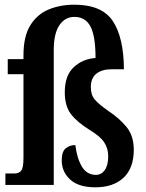

<svg xmlns="http://www.w3.org/2000/svg" viewBox="-20 -788 622 818"><path d="M386 10Q315 10 279 -23Q243 -56 243 -105Q243 -142 260 -156Q277 -170 301 -170Q308 -113 329 -78Q350 -43 389 -43Q412 -43 426.5 -63.5Q441 -84 441 -122Q441 -157 423 -183Q405 -209 358 -237Q307 -269 281.5 -303Q256 -337 256 -395Q256 -466 294 -501.5Q332 -537 387 -541Q387 -634 365.5 -675Q344 -716 297 -716Q257 -716 233 -680.5Q209 -645 209 -575V0H3V-49H43Q60 -49 70 -60.5Q80 -72 80 -116V-472H13V-536H80V-553Q80 -633 109 -680Q138 -727 187 -747.5Q236 -768 297 -768Q414 -768 460.5 -698.5Q507 -629 508 -493H457Q414 -493 390.5 -474Q367 -455 367 -417Q367 -383 384.5 -363Q402 -343 442 -315Q489 -284 519.5 -246.5Q550 -209 550 -150Q550 -72 506.5 -31Q463 10 386 10Z"/></svg>

Font: Noto Serif Tamil ExtraCondensed
Style: Bold
Weight: 700
Width: 2
Designer: Indian Type Foundry, Tom Grace, and the Monotype Design Team
Foundry: Monotype Imaging Inc.
Version: Version 2.004; ttfautohint (v1.8.4.7-5d5b)